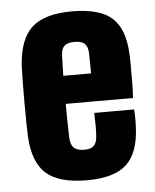

<svg xmlns="http://www.w3.org/2000/svg" viewBox="-48 -651 565 702"><g transform="rotate(-5 234.5 -300.0)"><path d="M291 -233H437Q438 -228 438.5 -206.5Q439 -185 438 -168Q434 -73 388.5 -31.5Q343 10 244 10Q141 10 94 -31.5Q47 -73 42 -168Q41 -185 40.5 -220.5Q40 -256 40 -297.5Q40 -339 40.5 -375Q41 -411 42 -430Q49 -527 95.5 -568.5Q142 -610 242 -610Q343 -610 388.5 -569.5Q434 -529 438 -436Q439 -425 439 -397.5Q439 -370 439 -336.5Q439 -303 437 -275H190Q190 -243 190.5 -212Q191 -181 192 -152Q193 -125 205 -113.5Q217 -102 244 -102Q268 -102 279 -113.5Q290 -125 291 -152Q293 -177 291 -233ZM242 -498Q216 -498 204.5 -487.5Q193 -477 192 -453Q191 -435 191 -416.5Q191 -398 190 -378H292Q292 -405 291.5 -427Q291 -449 291 -453Q290 -477 278.5 -487.5Q267 -498 242 -498Z"/></g></svg>

Font: Big Shoulders Display Black
Style: Regular
Weight: 900
Designer: Patric King
Foundry: XO Type Co
Version: Version 1.000; ttfautohint (v1.8.2)